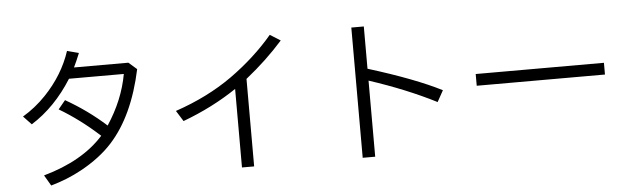

<svg xmlns="http://www.w3.org/2000/svg" viewBox="-52 -1015 4098 1257"><g transform="rotate(-5 1997.0 -386.5)"><path d="M812 -709 865.7 -662.1Q801.3 -360.4 648.9 -192.4Q567.9 -103 440.9 -33.7Q347.2 17.6 238.8 47.9L197.8 -22Q455.6 -94.2 593.3 -248Q465.3 -364.7 330.6 -444.3L377.4 -501Q522.9 -418 641.1 -311Q745.6 -469.2 775.9 -638.2H415.5Q304.2 -460.9 147 -362.3L94.2 -418Q177.2 -467.3 245.6 -538.6Q367.7 -666 418.5 -820.8L494.6 -800.8L493.7 -797.4Q472.2 -744.6 454.6 -709Z M1493.2 39.1V-477.1Q1335.9 -370.6 1138.7 -296.9L1094.7 -367.2Q1307.6 -439.5 1468.8 -553.7Q1632.8 -670.9 1750 -810.1L1818.4 -767.1Q1710 -645 1573.2 -536.1V39.1Z M2286.1 -811H2368.2V-533.2Q2675.8 -438 2847.7 -350.1L2806.6 -275.9Q2612.3 -375 2368.2 -455.1V44.9H2286.1Z M3070.8 -437H3913.6V-359.9H3070.8Z"/></g></svg>

Font: UDEV Gothic 35
Style: Regular
Weight: 400
Version: v2.1.0; ttfautohint (v1.8.4.7-5d5b-dirty) -l 6 -r 45 -G 200 